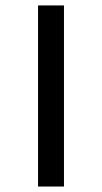

<svg xmlns="http://www.w3.org/2000/svg" viewBox="-20 -682 373 702"><path d="M119.1 0ZM119.1 -662.1H213.9V0H119.1Z"/></svg>

Font: PT Astra Sans
Style: Regular
Weight: 400
Designer: A.Korolkova, I. Chaeva
Foundry: ParaType Ltd
Version: Version 1.001; ttfautohint (v1.6)